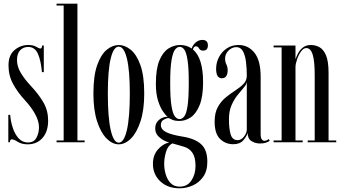

<svg xmlns="http://www.w3.org/2000/svg" viewBox="-20 -770 1856 1039"><path d="M130 11Q97.5 11 76.2 -2.5Q55 -16 43.5 -16Q34.5 -16 33 0H25V-148.5H35Q38 -111.5 49.5 -77.2Q61 -43 81.2 -21Q101.5 1 131.5 1Q164 1 177.5 -25Q191 -51 191 -81Q191 -115 169.8 -153.2Q148.5 -191.5 115 -227.5Q75 -271 50.5 -316.2Q26 -361.5 26 -416.5Q26 -471.5 58.5 -499Q91 -526.5 132.5 -526.5Q160 -526.5 175.5 -517Q191 -507.5 199.5 -507.5Q206.5 -507.5 208 -523.5H217V-379.5H207Q201.5 -442.5 185 -479.2Q168.5 -516 132.5 -516Q106.5 -516 89.2 -498.2Q72 -480.5 72 -444.5Q72 -409.5 93 -374.8Q114 -340 148 -304Q190.5 -258.5 215.5 -214.8Q240.5 -171 240.5 -117.5Q240.5 -58 210 -23.5Q179.5 11 130 11Z M286 0V-10H324.5V-740H286V-750H399V-10H438V0Z M622.5 11Q588 11 556.5 -20.8Q525 -52.5 505.2 -114Q485.5 -175.5 485.5 -263.5Q485.5 -360 506 -417.8Q526.5 -475.5 558 -501Q589.5 -526.5 622.5 -526.5Q655.5 -526.5 687.2 -501Q719 -475.5 739.8 -417.8Q760.5 -360 760.5 -263.5Q760.5 -175.5 740.5 -114Q720.5 -52.5 689 -20.8Q657.5 11 622.5 11ZM622.5 2Q651 2 666.8 -66.8Q682.5 -135.5 682.5 -263.5Q682.5 -389 666.8 -453.2Q651 -517.5 622.5 -517.5Q594.5 -517.5 579 -453.2Q563.5 -389 563.5 -263.5Q563.5 -135.5 579 -66.8Q594.5 2 622.5 2Z M952.5 249Q887 249 847.2 211.2Q807.5 173.5 807.5 116.5Q807.5 70 834.5 39Q861.5 8 895.5 1Q889 0 870.5 -8.5Q852 -17 836 -33.5Q820 -50 820 -74.5Q820 -97 831 -111Q842 -125 856.5 -131.5Q871 -138 881 -138Q887 -138 888 -137Q875.5 -147 860.5 -169.2Q845.5 -191.5 834.5 -227.8Q823.5 -264 823.5 -316.5Q823.5 -397 842.5 -442.8Q861.5 -488.5 891.5 -507.5Q921.5 -526.5 954 -526.5Q990.5 -526.5 1017 -507.5Q1023.5 -527 1039.5 -540.5Q1055.5 -554 1075 -554Q1105 -554 1105 -524.5Q1105 -496 1079 -496Q1064 -496 1057.2 -507.8Q1050.5 -519.5 1040.5 -519.5Q1028.5 -519.5 1024 -502.5Q1079 -456 1079 -325.5Q1079 -247 1060.2 -201Q1041.5 -155 1012.5 -135.2Q983.5 -115.5 951.5 -115.5Q926.5 -115.5 912.5 -121.8Q898.5 -128 895.5 -130Q894.5 -131 891 -131Q882 -131 866.2 -122.5Q850.5 -114 850.5 -93.5Q850.5 -69.5 879 -55Q907.5 -40.5 967 -31Q1034 -20.5 1068 10Q1102 40.5 1102 105Q1102 155.5 1079.2 187.2Q1056.5 219 1022.2 234Q988 249 952.5 249ZM951.5 -125.5Q965.5 -125.5 977 -140Q988.5 -154.5 995 -197Q1001.5 -239.5 1001.5 -323.5Q1001.5 -402.5 995 -444.2Q988.5 -486 977.5 -501.2Q966.5 -516.5 953 -516.5Q938.5 -516.5 926.8 -501Q915 -485.5 908 -443.2Q901 -401 901 -321Q901 -238.5 908 -196.5Q915 -154.5 926.5 -140Q938 -125.5 951.5 -125.5ZM952.5 240Q994 240 1016 206.5Q1038 173 1038 128Q1038 80.5 1020.8 56Q1003.5 31.5 974 23.5Q952.5 18 936.8 12.8Q921 7.5 913 6Q888 18.5 878.2 52Q868.5 85.5 868.5 116.5Q868.5 145 876.8 173.5Q885 202 903.5 221Q922 240 952.5 240Z M1242 10.5Q1200.5 10.5 1171 -18Q1141.5 -46.5 1141.5 -112Q1141.5 -160 1159 -191.2Q1176.5 -222.5 1202.5 -243.5Q1228.5 -264.5 1254.5 -281.2Q1280.5 -298 1298 -316.2Q1315.5 -334.5 1315.5 -360.5Q1315.5 -399.5 1311.2 -434.8Q1307 -470 1294.8 -492.5Q1282.5 -515 1259 -515Q1235.5 -515 1216.8 -496.5Q1198 -478 1198 -453Q1198 -435 1205 -421.5Q1212 -408 1212 -389.5Q1212 -370.5 1204.5 -358.5Q1197 -346.5 1180.5 -346.5Q1149.5 -346.5 1149.5 -397.5Q1149.5 -431.5 1165 -461Q1180.5 -490.5 1207.8 -508.5Q1235 -526.5 1271.5 -526.5Q1323 -526.5 1356.8 -484.8Q1390.5 -443 1390.5 -354V-44.5Q1390.5 -24.5 1396.5 -16.2Q1402.5 -8 1411 -8Q1417.5 -8 1424.2 -11.2Q1431 -14.5 1434 -17.5L1439.5 -8.5Q1435 -3.5 1421 1.5Q1407 6.5 1387 6.5Q1362 6.5 1341.2 -6.2Q1320.5 -19 1320 -50.5Q1315.5 -33 1297 -11.2Q1278.5 10.5 1242 10.5ZM1266 -11.5Q1285.5 -11.5 1300.5 -31Q1315.5 -50.5 1315.5 -69.5V-327.5Q1314 -313 1299.2 -296Q1284.5 -279 1265.8 -255.8Q1247 -232.5 1233 -200.8Q1219 -169 1219 -125Q1219 -72 1228.5 -41.8Q1238 -11.5 1266 -11.5Z M1460.5 0V-10H1504V-513.5H1460.5V-523.5H1579V-449.5Q1584.5 -466.5 1594.5 -484.2Q1604.5 -502 1621 -514.2Q1637.5 -526.5 1662 -526.5Q1686 -526.5 1707.8 -515.2Q1729.5 -504 1743.8 -471.5Q1758 -439 1758 -374.5V-10H1799.5V0H1645V-10H1683V-364.5Q1683 -440 1672 -475Q1661 -510 1637.5 -510Q1622.5 -510 1609.2 -491.8Q1596 -473.5 1587.8 -449.5Q1579.5 -425.5 1579 -408.5V-10H1618V0Z"/></svg>

Font: Imbue 100pt
Style: Regular
Weight: 400
Designer: Tyler Finck
Foundry: Etcetera Type Company
Version: Version 1.102; ttfautohint (v1.8.3)